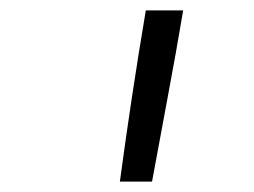

<svg xmlns="http://www.w3.org/2000/svg" viewBox="-20 -792 490 370"><path d="M211 -442Q222 -524 234.5 -606.5Q247 -689 261 -772H333Q319 -689 303.5 -606.5Q288 -524 273 -442Z"/></svg>

Font: Iosevka Etoile Light
Style: Italic
Weight: 300
Italic angle: -9°
Designer: Belleve Invis
Foundry: Belleve Invis
Version: Version 22.1.2; ttfautohint (v1.8.4)